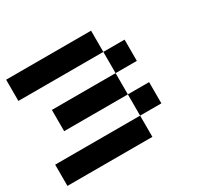

<svg xmlns="http://www.w3.org/2000/svg" viewBox="-122 -935 910 870"><g transform="rotate(-30 333.5 -500.0)"><path d="M444.4 -222.2H0V-333.3H444.4ZM444.4 -444.4H111.1V-555.6H444.4ZM444.4 -666.7H0V-777.8H444.4ZM555.6 -555.6H444.4V-666.7H555.6ZM555.6 -333.3H444.4V-444.4H555.6Z"/></g></svg>

Font: Pixeloid Mono
Style: Regular
Weight: 400
Monospace: yes
Designer: GGBotNet
Foundry: GGBotNet
Version: 0.5